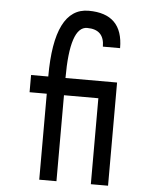

<svg xmlns="http://www.w3.org/2000/svg" viewBox="-55 -825 656 869"><g transform="rotate(5 273.5 -390.5)"><path d="M78.1 -390.6V-468.8H156.2Q156.2 -781.2 312.5 -781.2Q468.8 -781.2 468.8 -625H390.6Q390.6 -703.1 312.5 -703.1Q234.4 -703.1 234.4 -468.8H468.8V0H390.6V-390.6H234.4V0H156.2V-390.6Z"/></g></svg>

Font: Luculent
Style: Regular
Weight: 400
Monospace: yes
Designer: Andrew Kensler
Version: Version 1.0.0-845fa02f9341